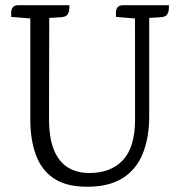

<svg xmlns="http://www.w3.org/2000/svg" viewBox="-20 -697 686 732"><path d="M449.8 -677.1H624.2Q624.2 -672.1 623.6 -661.7Q623 -651.4 617.3 -642Q611.6 -632.6 592.9 -631.4L548.9 -628.6V-253.7Q548.9 -172.9 524.6 -112.2Q500.4 -51.4 448.2 -18.2Q396 15 311.8 15Q232.5 15 185.2 -16.8Q137.9 -48.7 116.8 -106.5Q95.6 -164.3 95.6 -241.2V-626.6L22.8 -632.6Q22.8 -637.6 22.6 -648.5Q22.3 -659.4 28.2 -668.2Q34.2 -677.1 50.5 -677.1H244.7Q244.7 -672.1 244.1 -661.7Q243.5 -651.4 237.7 -642Q232 -632.6 213.3 -631.4L167.7 -628.6L166.9 -245Q166.9 -170.8 185.7 -125.1Q204.6 -79.4 239.1 -58.4Q273.7 -37.4 321.1 -37.4Q402.3 -37.4 448.6 -86.5Q494.9 -135.7 494.9 -241.7L494.7 -626.6L422.2 -632.6Q422.2 -637.6 421.9 -648.5Q421.6 -659.4 427.5 -668.2Q433.5 -677.1 449.8 -677.1Z"/></svg>

Font: Karma Variable Light
Style: Regular
Weight: 300
Designer: Joana Correia
Foundry: Indian Type Foundry
Version: Version 3.000